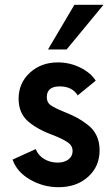

<svg xmlns="http://www.w3.org/2000/svg" viewBox="-20 -770 465 800"><path d="M180 -563.8 290 -750H411.2L257.5 -563.8ZM223.8 10Q160 10 105 -21.9Q50 -53.8 32.5 -105L128.8 -148.8Q140 -121.2 165 -106.9Q190 -92.5 220 -92.5Q247.5 -92.5 265 -105.6Q282.5 -118.8 282.5 -141.2Q282.5 -161.2 265.6 -174.4Q248.8 -187.5 206.2 -205Q136.2 -230 96.9 -264.4Q57.5 -298.8 57.5 -358.8Q57.5 -423.8 104.4 -466.9Q151.2 -510 221.2 -510Q271.2 -510 315 -488.1Q358.8 -466.2 378.8 -433.8L303.8 -372.5Q281.2 -410 228.8 -410Q175 -410 175 -365Q175 -343.8 190 -332.5Q205 -321.2 247.5 -303.8Q278.8 -291.2 300 -280Q321.2 -268.8 345.6 -250Q370 -231.2 382.5 -204.4Q395 -177.5 395 -143.8Q395 -76.2 346.9 -33.1Q298.8 10 223.8 10Z"/></svg>

Font: Now Medium
Style: Regular
Weight: 500
Designer: Alfredo Marco Pradil
Foundry: Alfredo Marco Pradil
Version: Version 1.002;PS 001.002;hotconv 1.0.88;makeotf.lib2.5.64775